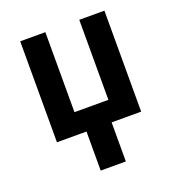

<svg xmlns="http://www.w3.org/2000/svg" viewBox="-133 -636 866 947"><g transform="rotate(-20 300.0 -162.5)"><path d="M234 205V0H79V-530H211V-110H389V-530H521V0H366V205Z"/></g></svg>

Font: Iosevka Curly XBdEx
Style: Regular
Weight: 800
Width: 7
Monospace: yes
Designer: Belleve Invis
Foundry: Belleve Invis
Version: Version 11.1.0; ttfautohint (v1.8.3)